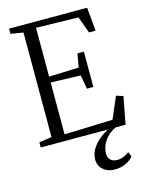

<svg xmlns="http://www.w3.org/2000/svg" viewBox="-142 -829 890 1160"><g transform="rotate(-15 303.0 -249.0)"><path d="M109.5 -44V-698L31.5 -710.5V-743H519.5L533.5 -596H492L454 -700L190 -706V-400.5L376.5 -407L392 -492H432V-271H392L376.5 -358L190 -364V-39.5L492.5 -49.5L550.5 -184.5L593.5 -171L561 0H30.5V-32.5ZM428.5 244.5Q403.5 244.5 380.8 234.5Q358 224.5 343.5 204.5Q329 184.5 329 155.5Q329 124 345.2 95.2Q361.5 66.5 389.5 41.8Q417.5 17 452.5 -1L473.5 -5L500.5 -1Q464 16.5 442.2 40.5Q420.5 64.5 411 90Q401.5 115.5 401.5 138Q401.5 164 416.8 178.2Q432 192.5 458 192.5Q480.5 192.5 499.5 184.2Q518.5 176 534 164L546 194Q531.5 214 500.2 229.2Q469 244.5 428.5 244.5Z"/></g></svg>

Font: Merriweather 72pt Light
Style: Regular
Weight: 300
Version: Version 2.100